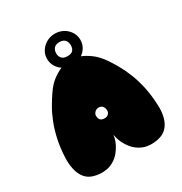

<svg xmlns="http://www.w3.org/2000/svg" viewBox="-207 -1068 1160 1223"><g transform="rotate(-30 373.0 -457.0)"><path d="M493 -801Q493 -772 479.5 -748Q466 -724 443 -708Q472 -697 507.5 -671.5Q543 -646 577 -598Q599 -566 621.5 -526.5Q644 -487 663.5 -437.5Q683 -388 696 -328.5Q709 -269 712 -198Q715 -155 707 -117Q704 -101 697.5 -84.5Q691 -68 681 -53.5Q671 -39 656.5 -27.5Q642 -16 622 -9Q598 -1 572 1Q550 3 523.5 -1Q497 -5 471 -20Q442 -37 423.5 -60Q405 -83 394 -105Q383 -127 378.5 -145Q374 -163 373 -171Q372 -163 367.5 -145Q363 -127 352 -105Q341 -83 322.5 -60Q304 -37 275 -20Q249 -5 222.5 -1Q196 3 174 1Q148 -1 124 -9Q104 -16 89.5 -27.5Q75 -39 65.5 -53.5Q56 -68 49.5 -84.5Q43 -101 40 -117Q32 -155 34 -198Q37 -269 50 -328.5Q63 -388 82.5 -437.5Q102 -487 125 -526.5Q148 -566 170 -598Q202 -645 236.5 -670Q271 -695 300 -707Q276 -722 262 -747Q248 -772 248 -801Q248 -825 257.5 -845.5Q267 -866 284 -882Q301 -898 323 -907Q345 -916 371 -916Q396 -916 418.5 -907Q441 -898 457.5 -882Q474 -866 483.5 -845.5Q493 -825 493 -801ZM370 -855Q342 -855 329 -840Q316 -825 316 -802Q316 -780 329 -765.5Q342 -751 371 -751Q400 -751 411.5 -765Q423 -779 423 -801Q423 -827 409 -841Q395 -855 370 -855ZM377 -369Q360 -369 347.5 -356Q335 -343 337 -327Q339 -306 349.5 -298Q360 -290 377 -290Q394 -290 405 -300Q416 -310 416 -327Q416 -343 406 -356Q396 -369 377 -369Z"/></g></svg>

Font: Sniglet
Style: ExtraBold
Weight: 800
Version: Version 2.000; ttfautohint (v0.95) -l 8 -r 50 -G 200 -x 14 -